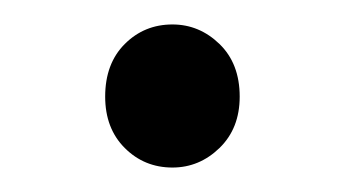

<svg xmlns="http://www.w3.org/2000/svg" viewBox="-20 -125 282 157"><path d="M121 12Q98 12 82 -4Q66 -20 66 -46Q66 -73 82 -89Q98 -105 121 -105Q143 -105 159.5 -89Q176 -73 176 -46Q176 -20 159.5 -4Q143 12 121 12Z"/></svg>

Font: Assistant
Style: Regular
Weight: 400
Designer: Hebrew By Ben Nathan, Latin by Paul Hunt
Version: Version 3.000